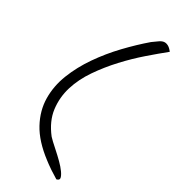

<svg xmlns="http://www.w3.org/2000/svg" viewBox="-239 -703 808 808"><g transform="rotate(45 165.0 -299.0)"><path d="M168 -623Q180 -638 189 -648.5Q198 -659 207 -662.5Q216 -666 227.5 -663.5Q239 -661 253 -650Q226 -613 193.5 -565Q161 -517 132.5 -463Q104 -409 84 -352.5Q64 -296 62 -241.5Q60 -187 80.5 -136.5Q101 -86 154 -46Q158 -43 173 -35Q188 -27 208 -17Q228 -7 249 5Q270 17 284.5 29Q299 41 303.5 50.5Q308 60 295 67Q291 66 279 62L253 54Q239 49 227 44.5Q215 40 211 38Q130 5 85.5 -42Q41 -89 25 -146Q9 -203 16 -265Q23 -327 45.5 -390Q68 -453 100.5 -512.5Q133 -572 168 -623Z"/></g></svg>

Font: Liu Jian Mao Cao
Style: Regular
Weight: 400
Designer: ZhongQi
Foundry: ZhongQi
Version: Version 1.001